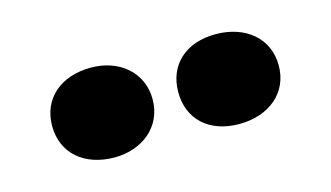

<svg xmlns="http://www.w3.org/2000/svg" viewBox="-37 -836 599 347"><g transform="rotate(-15 262.0 -663.0)"><path d="M378 -579C434 -579 474 -612 474 -663C474 -714 434 -747 378 -747C322 -747 286 -714 286 -663C286 -612 322 -579 378 -579ZM145 -579C197 -579 238 -612 238 -663C238 -714 197 -747 145 -747C88 -747 50 -714 50 -663C50 -612 88 -579 145 -579Z"/></g></svg>

Font: Fixel Text Black
Style: Regular
Weight: 900
Width: 4
Designer: AlfaBravo + MacPaw
Foundry: Kyrylo Tkachov, Marchela Mozhyna, Serhii Makarenko, Maria Weinstein, Zakhar Kryvoshyya
Version: Version 1.211